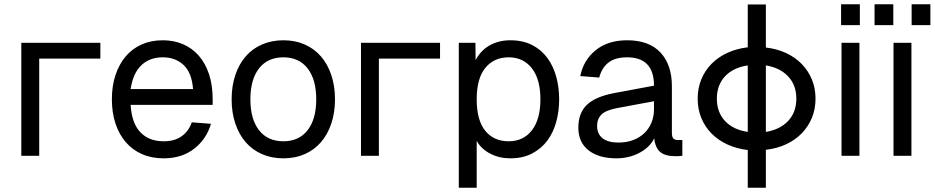

<svg xmlns="http://www.w3.org/2000/svg" viewBox="-20 -731 4386 901"><path d="M80 0V-530H451V-456H164V0Z M748 12Q692 12 647 -7.5Q602 -27 570.5 -63.5Q539 -100 522 -151Q505 -202 505 -265Q505 -328 522 -379Q539 -430 570 -466.5Q601 -503 645 -522.5Q689 -542 744 -542Q796 -542 839 -523.5Q882 -505 913 -469.5Q944 -434 961 -382.5Q978 -331 978 -264V-239H593Q598 -153 638.5 -110.5Q679 -68 748 -68Q800 -68 833 -92Q866 -116 880 -157L970 -150Q949 -78 891 -33Q833 12 748 12ZM886 -313Q880 -390 841.5 -426Q803 -462 744 -462Q682 -462 643 -424.5Q604 -387 593 -313Z M1310 12Q1255 12 1210 -7.5Q1165 -27 1133.5 -63Q1102 -99 1084.5 -150.5Q1067 -202 1067 -265Q1067 -328 1084.5 -379.5Q1102 -431 1133.5 -467Q1165 -503 1210 -522.5Q1255 -542 1310 -542Q1365 -542 1409.5 -522.5Q1454 -503 1485.5 -467Q1517 -431 1534.5 -379.5Q1552 -328 1552 -265Q1552 -202 1534.5 -150.5Q1517 -99 1485.5 -63Q1454 -27 1409.5 -7.5Q1365 12 1310 12ZM1310 -68Q1383 -68 1423.5 -120Q1464 -172 1464 -265Q1464 -358 1423.5 -410Q1383 -462 1310 -462Q1236 -462 1195.5 -410Q1155 -358 1155 -265Q1155 -172 1195.5 -120Q1236 -68 1310 -68Z M1674 0V-530H2045V-456H1758V0Z M2133 150V-530H2211L2212 -449Q2236 -495 2278.5 -518.5Q2321 -542 2375 -542Q2434 -542 2477.5 -519.5Q2521 -497 2549 -458.5Q2577 -420 2590.5 -370Q2604 -320 2604 -265Q2604 -210 2590.5 -160Q2577 -110 2549 -72Q2521 -34 2477.5 -11Q2434 12 2375 12Q2323 12 2280.5 -10Q2238 -32 2217 -70V150ZM2367 -68Q2436 -68 2476 -119.5Q2516 -171 2516 -265Q2516 -359 2476 -410.5Q2436 -462 2367 -462Q2298 -462 2257.5 -412.5Q2217 -363 2217 -265Q2217 -167 2257 -117.5Q2297 -68 2367 -68Z M2873 12Q2790 12 2742 -25.5Q2694 -63 2694 -132Q2694 -200 2733.5 -238.5Q2773 -277 2861 -294L3049 -329Q3049 -462 2923 -462Q2867 -462 2835.5 -437.5Q2804 -413 2792 -367L2703 -374Q2718 -449 2775.5 -495.5Q2833 -542 2923 -542Q3026 -542 3079.5 -484.5Q3133 -427 3133 -326V-107Q3133 -89 3139.5 -81.5Q3146 -74 3161 -74H3182V0Q3177 1 3168.5 1.5Q3160 2 3150 2Q3102 2 3078.5 -17.5Q3055 -37 3050 -82Q3030 -40 2981 -14Q2932 12 2873 12ZM2881 -62Q2921 -62 2952 -74Q2983 -86 3004.5 -107Q3026 -128 3037.5 -156.5Q3049 -185 3049 -218V-256L2877 -224Q2823 -214 2802.5 -193.5Q2782 -173 2782 -140Q2782 -102 2808 -82Q2834 -62 2881 -62Z M3489 150V-27Q3437 -33 3393.5 -53Q3350 -73 3319 -104.5Q3288 -136 3271 -177.5Q3254 -219 3254 -268Q3254 -317 3271 -358.5Q3288 -400 3319 -431.5Q3350 -463 3393.5 -483Q3437 -503 3489 -509V-710H3574V-508Q3626 -502 3669 -482Q3712 -462 3742.5 -430.5Q3773 -399 3790 -358Q3807 -317 3807 -268Q3807 -219 3790 -178Q3773 -137 3742.5 -105.5Q3712 -74 3669 -54Q3626 -34 3574 -28V150ZM3344 -268Q3344 -204 3382.5 -163Q3421 -122 3489 -112V-424Q3421 -414 3382.5 -373Q3344 -332 3344 -268ZM3717 -268Q3717 -331 3679 -372Q3641 -413 3574 -424V-112Q3641 -123 3679 -164Q3717 -205 3717 -268Z M3929 0V-530H4013V0ZM3927 -613V-711H4015V-613Z M4173 0V-530H4257V0ZM4084 -613V-711H4172V-613ZM4258 -613V-711H4346V-613Z"/></svg>

Font: Geist
Style: Regular
Weight: 400
Designer: Basement.studio, Andrés Briganti, Mateo Zaragoza
Foundry: Basement.studio, Vercel, Andrés Briganti, Guido Ferreyra, Mateo Zaragoza
Version: Version 1.401